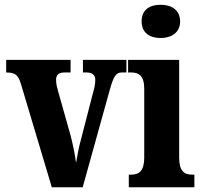

<svg xmlns="http://www.w3.org/2000/svg" viewBox="-20 -788 854 808"><path d="M68 -435 198 0H328L442 -410C458 -468 469 -483 492 -483H512V-536H329V-483H345C370 -483 381 -470 381 -453C381 -432 377 -417 370 -392L320 -198C310 -163 305 -128 300 -102C296 -135 288 -176 277 -218L224 -406C220 -420 216 -435 216 -452C216 -471 225 -483 251 -483H277V-536H6V-483C43 -483 56 -474 68 -435Z M656 -628C700 -628 738 -650 738 -698C738 -747 700 -768 656 -768C610 -768 576 -747 576 -698C576 -650 610 -628 656 -628ZM522 0H798V-53H789C756 -53 734 -67 734 -125V-536H519V-483H533C564 -483 587 -469 587 -415V-125C587 -68 565 -53 531 -53H522Z"/></svg>

Font: Noto Serif Armenian ExtraCondensed ExtraBold
Style: Regular
Weight: 800
Width: 2
Designer: Monotype Design Team
Foundry: Monotype Imaging Inc.
Version: Version 2.008